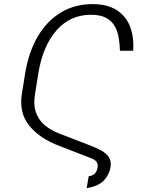

<svg xmlns="http://www.w3.org/2000/svg" viewBox="-20 -742 733 953"><path d="M410.2 191.8 420.1 133.2Q443.2 129.3 452.1 117.9Q460.9 106.5 464.1 92.7Q467 73.5 460.6 63.2Q454.2 52.9 437.5 45.5L277.3 -16.7Q175.8 -54.7 124.3 -119.5Q72.8 -184.3 89.1 -279.5L105.1 -379.3Q122.5 -484.4 167.6 -561.1Q212.7 -637.8 281.8 -679.7Q350.9 -721.6 439.3 -721.6Q512.8 -721.6 558.9 -692.1Q605.1 -662.6 625.4 -610.4Q645.6 -558.2 641 -490.1H575.3Q574.6 -522 569.4 -553.8Q564.3 -585.6 549.9 -611.5Q535.5 -637.4 507.1 -653.1Q478.7 -668.7 431.5 -668.7Q327.8 -668.7 259.9 -590.6Q192.1 -512.4 170.5 -379.3L154.5 -279.5Q144.5 -222.7 158.6 -183.6Q172.6 -144.5 203.5 -119.3Q234.4 -94.1 274.1 -79.2L424.4 -21.3Q454.5 -9.9 480.3 3.7Q506 17.4 519.9 37.6Q533.7 57.9 528.4 89.5Q522.4 125 495.9 153.4Q469.5 181.8 410.2 191.8Z"/></svg>

Font: Inter UI Extra Light
Style: Italic
Weight: 200
Italic angle: -9.39999°
Designer: Rasmus Andersson
Foundry: rsms
Version: 3.2;8d6f07862